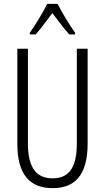

<svg xmlns="http://www.w3.org/2000/svg" viewBox="-20 -967 544 997"><path d="M279 -947H225C204 -903 163 -837 135 -797V-788H165C191 -816 224 -863 252 -899C281 -861 312 -818 340 -788H370V-797C347 -828 302 -901 279 -947ZM435 -221V-714H379V-222C379 -87 331 -41 253 -41C172 -41 125 -92 125 -222V-714H70V-220C70 -62 134 10 253 10C364 10 435 -52 435 -221Z"/></svg>

Font: Noto Sans Devanagari ExtraCondensed Light
Style: Regular
Weight: 300
Width: 2
Designer: Jelle Bosma - Monotype Design Team
Foundry: Monotype Imaging Inc.
Version: Version 2.004